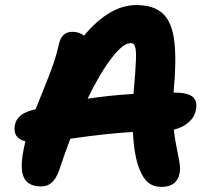

<svg xmlns="http://www.w3.org/2000/svg" viewBox="-20 -776 807 761"><path d="M620.1 -35.2Q589.8 -35.2 569.1 -51Q548.3 -66.9 534.2 -102.1Q511.7 -154.3 506.8 -252.9Q410.2 -248 258.8 -226.1Q235.4 -165 214.8 -102.1Q202.6 -67.9 185.5 -52.5Q168.5 -37.1 142.1 -37.1Q92.8 -37.1 75.4 -71Q58.1 -105 73.2 -181.2Q75.2 -193.4 81.1 -215.8Q29.3 -228 39.1 -280.8Q46.9 -322.3 105 -338.9Q107.4 -339.4 113 -340.8Q118.7 -342.3 121.1 -342.8Q128.9 -363.3 153.8 -424.3Q178.7 -485.4 191.7 -523.2Q204.6 -561 212.9 -598.1Q222.7 -649.9 267.1 -649.9Q293.9 -649.9 313 -634.8Q414.6 -755.9 520 -755.9Q591.3 -755.9 627.2 -720.5Q663.1 -685.1 671.4 -608.2Q679.7 -531.2 668 -410.2V-409.2Q724.1 -409.2 743.7 -392.1Q763.2 -375 756.8 -341.8Q752 -313 728.3 -291.7Q704.6 -270.5 668.9 -262.2Q672.4 -228 680.2 -190.4Q688 -152.8 691.7 -129.9Q695.3 -106.9 691.9 -89.8Q681.6 -35.2 620.1 -35.2ZM497.1 -605Q468.3 -605 422.9 -546.6Q377.4 -488.3 327.1 -384.8Q413.1 -397.9 508.8 -403.8Q508.8 -405.3 509.3 -408.4Q509.8 -411.6 509.8 -413.1Q513.7 -457.5 515.9 -486.6Q518.1 -515.6 518.8 -538.1Q519.5 -560.5 518.6 -572.8Q517.6 -585 514.6 -592.8Q511.7 -600.6 507.8 -602.8Q503.9 -605 497.1 -605Z"/></svg>

Font: Shantell Sans Bouncy
Style: Bold Italic
Weight: 700
Italic angle: -11.31°
Designer: Stephen Nixon, Anya Danilova, Shantell Martin
Foundry: Arrow Type
Version: Version 1.006;[9816181b4]